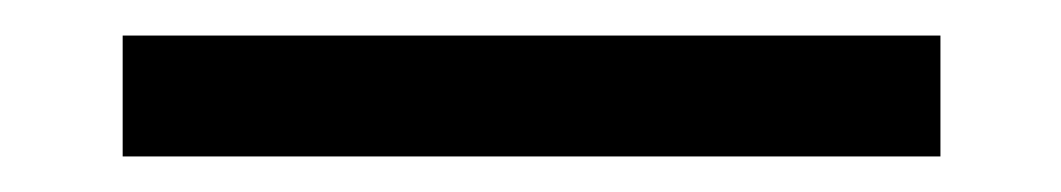

<svg xmlns="http://www.w3.org/2000/svg" viewBox="-20 40 597 108"><path d="M49 60H509V128H49Z"/></svg>

Font: Encode Sans Narrow
Style: Regular
Weight: 400
Designer: Pablo Impallari, Andres Torresi
Foundry: Pablo Impallari, Andres Torresi
Version: Version 1.000; ttfautohint (v1.00) -l 8 -r 50 -G 200 -x 14 -